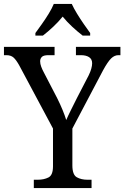

<svg xmlns="http://www.w3.org/2000/svg" viewBox="-24 -951 629 971"><path d="M147 0V-42H167Q198 -42 221 -53.5Q244 -65 244 -110V-301L74 -619Q58 -648 44.5 -660Q31 -672 8 -672H-4V-714H252V-672H221Q196 -672 187.5 -663Q179 -654 179 -641Q179 -628 184.5 -613.5Q190 -599 196 -588L265 -455Q280 -425 292 -396Q304 -367 311 -344Q320 -365 334.5 -394Q349 -423 365 -455L424 -569Q433 -587 437.5 -603Q442 -619 442 -631Q442 -652 426.5 -662Q411 -672 385 -672H360V-714H585V-672H575Q555 -672 538 -655.5Q521 -639 497 -595L342 -301V-115Q342 -67 364.5 -54.5Q387 -42 418 -42H439V0ZM155 -784Q169 -803 187.5 -829Q206 -855 222.5 -882Q239 -909 248 -931H339Q349 -909 365.5 -882Q382 -855 400 -829Q418 -803 432 -784V-771H394Q368 -791 341 -816Q314 -841 293 -867Q272 -841 245.5 -816Q219 -791 193 -771H155Z"/></svg>

Font: Noto Serif Hebrew SemiCondensed
Style: Regular
Weight: 400
Width: 4
Designer: Monotype Design Team
Foundry: Monotype Imaging Inc.
Version: Version 2.004; ttfautohint (v1.8.4.7-5d5b)